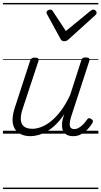

<svg xmlns="http://www.w3.org/2000/svg" viewBox="-20 -905 686 1300"><path d="M186 17Q139 17 107 -4.5Q75 -26 67 -68.5Q59 -111 80 -175L184 -494Q189 -506 195.5 -510.5Q202 -515 215 -515Q232 -515 238 -509Q244 -503 240 -491L133 -167Q119 -125 121 -94.5Q123 -64 142.5 -48.5Q162 -33 200 -33Q228 -33 260.5 -45.5Q293 -58 327 -85.5Q361 -113 393.5 -156.5Q426 -200 455 -262L530 -495Q534 -508 540 -512Q546 -516 559 -516Q576 -516 582.5 -510.5Q589 -505 585 -493L461 -113Q453 -87 452 -68Q451 -49 459 -40Q467 -31 483 -31Q499 -31 515 -40.5Q531 -50 544.5 -64.5Q558 -79 568 -93Q572 -101 579 -104Q586 -107 597 -100Q608 -94 609 -86.5Q610 -79 605 -71Q593 -51 574.5 -31Q556 -11 531 3Q506 17 476 17Q452 17 435.5 9Q419 1 410 -13.5Q401 -28 400 -49Q399 -70 404 -97L415 -132Q387 -90 357 -61Q327 -32 296.5 -15Q266 2 238 9.5Q210 17 186 17ZM612 -840Q621 -840 627.5 -833.5Q634 -827 634 -819Q634 -813 631.5 -809.5Q629 -806 625 -802L445 -639Q437 -631 429.5 -628.5Q422 -626 414 -626Q407 -626 401 -629Q395 -632 390 -641L301 -804Q298 -808 296.5 -812Q295 -816 295 -820Q295 -829 304 -834.5Q313 -840 319 -840Q326 -840 330 -837.5Q334 -835 337 -830L426 -695L591 -830Q598 -835 602 -837.5Q606 -840 612 -840ZM0 365H646V375H0ZM0 -20H646V0H0ZM0 -505H646V-500H0ZM0 -885H646V-875H0Z"/></svg>

Font: Playwrite DK Uloopet Guides
Style: Regular
Weight: 400
Designer: Veronika Burian, José Scaglione
Foundry: TypeTogether
Version: Version 1.003